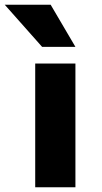

<svg xmlns="http://www.w3.org/2000/svg" viewBox="-55 -787 428 807"><path d="M122 -590 -35 -767H158L262 -590ZM93 0V-520H262V0Z"/></svg>

Font: M PLUS 1p ExtraBold
Style: Regular
Weight: 800
Version: Version 1.062